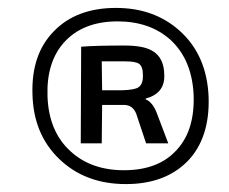

<svg xmlns="http://www.w3.org/2000/svg" viewBox="-20 -722 578 485"><path d="M433 -645Q503 -583 507 -476Q510 -373 454 -315Q397 -257 298 -257Q195 -257 129 -321Q64 -384 62 -485Q59 -585 116 -643Q173 -702 273 -702Q369 -702 433 -645ZM411 -621Q359 -668 277 -668Q189 -668 141 -614Q97 -564 100 -479Q103 -390 158 -340Q210 -292 293 -292Q381 -292 427 -344Q473 -394 469 -485Q464 -572 411 -621ZM185 -604Q220 -607 294 -607Q342 -607 364 -594Q395 -577 395 -531Q396 -486 348 -473V-471Q366 -464 377 -434L405 -360H349L324 -435Q315 -457 293 -457H238L237 -360H184ZM289 -494Q319 -495 329 -501Q342 -509 341 -533Q341 -554 331 -561Q322 -567 296 -567H237L238 -494Z"/></svg>

Font: Taylor Sans Upright Semi Bold
Style: Regular
Weight: 600
Italic angle: -8°
Designer: Natanael Gama
Version: Version 1.001 September 8, 2015